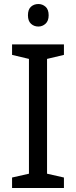

<svg xmlns="http://www.w3.org/2000/svg" viewBox="-20 -935 379 955"><path d="M298 0H40V-52L124 -71V-642L40 -662V-714H298V-662L214 -642V-71L298 -52ZM171 -915Q191 -915 206.5 -901.5Q222 -888 222 -859Q222 -831 206.5 -817Q191 -803 171 -803Q149 -803 134 -817Q119 -831 119 -859Q119 -888 134 -901.5Q149 -915 171 -915Z"/></svg>

Font: Noto Sans Tagbanwa
Style: Regular
Weight: 400
Designer: Monotype Design Team
Foundry: Monotype Imaging Inc.
Version: Version 2.001; ttfautohint (v1.8.4.7-5d5b)